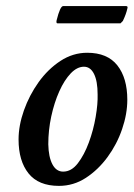

<svg xmlns="http://www.w3.org/2000/svg" viewBox="-20 -605 439 631"><path d="M173.8 5.9Q106.4 5.9 73.7 -35.2Q41 -76.2 41 -146.5Q41 -192.4 58.6 -242.2Q76.2 -292 106.9 -335Q137.7 -377.9 178.7 -404.8Q219.7 -431.6 266.6 -431.6Q333 -431.6 365.7 -390.1Q398.4 -348.6 398.4 -277.3Q398.4 -230.5 381.3 -180.7Q364.3 -130.9 333.5 -88.9Q302.7 -46.9 262.2 -20.5Q221.7 5.9 173.8 5.9ZM187.5 -41Q214.8 -41 235.8 -68.4Q256.8 -95.7 272 -136.7Q287.1 -177.7 294.4 -220.7Q301.8 -263.7 300.8 -294.9Q300.8 -337.9 289.1 -361.8Q277.3 -385.7 255.9 -385.7Q233.4 -385.7 212.4 -363.8Q191.4 -341.8 174.8 -304.7Q158.2 -267.6 148.4 -222.2Q138.7 -176.8 138.7 -130.9Q139.6 -88.9 152.3 -64.9Q165 -41 187.5 -41ZM168.9 -528.3Q164.1 -528.3 166 -538.1Q177.7 -585 187.5 -585H394.5Q401.4 -585 398.4 -576.2Q394.5 -558.6 383.8 -536.1L376 -528.3Z"/></svg>

Font: Crimson Text SemiBold
Style: Italic
Weight: 600
Italic angle: -11°
Designer: Sebastian Kosch
Foundry: Sebastian Kosch
Version: Version 1.100; ttfautohint (v1.8.4)